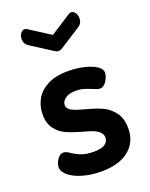

<svg xmlns="http://www.w3.org/2000/svg" viewBox="-140 -806 694 889"><g transform="rotate(-20 207.0 -361.5)"><path d="M322 -732Q334 -732 342 -720Q350 -708 350 -693Q350 -668 329 -655L226 -589Q216 -583 208 -583Q199 -583 190 -589L87 -655Q65 -668 65 -693Q65 -708 73 -720Q81 -732 93 -732Q100 -732 105 -728L208 -662L310 -728Q317 -732 322 -732ZM274 -132Q274 -149 262 -160.5Q250 -172 232 -179Q214 -186 183 -194Q137 -207 108 -220Q79 -233 58 -260Q37 -287 37 -332Q37 -371 55 -404.5Q73 -438 113 -459.5Q153 -481 216 -481Q256 -481 293 -472.5Q330 -464 352.5 -449Q375 -434 375 -416Q375 -399 361.5 -376.5Q348 -354 328 -354Q322 -354 313 -357Q304 -360 295 -364Q274 -373 257 -378Q240 -383 218 -383Q184 -383 166 -369Q148 -355 148 -338Q148 -325 158.5 -316Q169 -307 184.5 -301.5Q200 -296 229 -288Q279 -275 310 -261Q341 -247 364.5 -217Q388 -187 388 -137Q388 -69 339.5 -30Q291 9 204 9Q154 9 112.5 -3Q71 -15 47 -35Q23 -55 23 -77Q23 -95 36 -114.5Q49 -134 66 -134Q74 -134 82.5 -130Q91 -126 99 -120Q122 -105 144 -97Q166 -89 201 -89Q241 -89 257.5 -101.5Q274 -114 274 -132Z"/></g></svg>

Font: Dosis
Style: Regular
Weight: 400
Designer: Edgar Tolentino, Pablo Impallari, Igino Marini
Foundry: Edgar Tolentino, Pablo Impallari, Igino Marini
Version: Version 1.007;Glyphs 3.1.1 (3134)